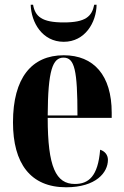

<svg xmlns="http://www.w3.org/2000/svg" viewBox="-20 -783 525 813"><path d="M250 -606C340 -606 388 -688 389 -763H379C369 -713 342 -688 250 -688C157 -688 129 -713 120 -763H110C112 -688 159 -606 250 -606ZM260 10C387 10 437 -53 437 -106C437 -128 423 -143 404 -149C395 -36 355 -4 297 -4C217 -4 182 -75 182 -284H453V-306C453 -464 377 -549 250 -549C114 -549 35 -453 35 -265C35 -91 109 10 260 10ZM182 -294C183 -486 203 -539 249 -539C296 -539 308 -486 308 -294Z"/></svg>

Font: Noto Serif Display Condensed Extra
Style: Regular
Weight: 800
Width: 3
Designer: Monotype Design Team
Foundry: Monotype Imaging Inc.
Version: Version 1.900